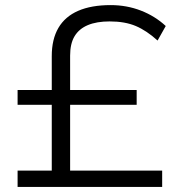

<svg xmlns="http://www.w3.org/2000/svg" viewBox="-20 -733 711 753"><path d="M49 0V-64H183V-322H49V-380H183V-513Q183 -579 209 -623.5Q235 -668 286.5 -690.5Q338 -713 414 -713Q477 -713 532.5 -691.5Q588 -670 630 -631L598 -574Q555 -613 512.5 -631Q470 -649 410 -649Q359 -649 324.5 -634.5Q290 -620 272.5 -591Q255 -562 255 -515V-380H516V-322H255V-64H616V0Z"/></svg>

Font: Nunito Sans 7pt SemiExpanded Light
Style: Regular
Weight: 300
Width: 6
Designer: Vernon Adams
Foundry: Vernon Adams
Version: Version 3.101;gftools[0.9.27]